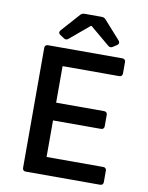

<svg xmlns="http://www.w3.org/2000/svg" viewBox="-89 -871 721 935"><g transform="rotate(10 271.5 -403.5)"><path d="M232.4 -797.9 151.4 -707C144.5 -699.2 145.5 -690.4 154.3 -684.6L173.8 -671.9C181.6 -666 189.5 -667 196.3 -672.9L293 -753.9H296.9L393.6 -672.9C400.4 -667 408.2 -667 416 -671.9L435.5 -684.6C444.3 -690.4 445.3 -699.2 438.5 -707L357.4 -797.9C352.5 -803.7 345.7 -806.6 337.9 -806.6H252C244.1 -806.6 237.3 -803.7 232.4 -797.9ZM87.9 -609.4V-15.6C87.9 -5.9 93.8 0 103.5 0H471.7C481.4 0 487.3 -5.9 487.3 -15.6V-72.3C487.3 -82 481.4 -87.9 471.7 -87.9H191.4V-268.6H428.7C438.5 -268.6 444.3 -274.4 444.3 -284.2V-340.8C444.3 -350.6 438.5 -356.4 428.7 -356.4H191.4V-537.1H471.7C481.4 -537.1 487.3 -543 487.3 -552.7V-609.4C487.3 -619.1 481.4 -625 471.7 -625H103.5C93.8 -625 87.9 -619.1 87.9 -609.4Z"/></g></svg>

Font: Ed Sans Neue Medium
Style: Regular
Weight: 500
Designer: Stephen Hutchings
Version: Version 1.004;PS 001.004;hotconv 1.0.88;makeotf.lib2.5.64775